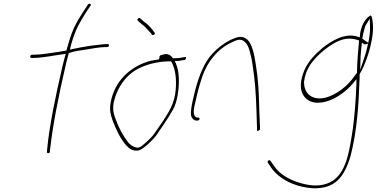

<svg xmlns="http://www.w3.org/2000/svg" viewBox="-20 -740 2010 1024"><path d="M141 -440C140 -436 143 -431 147 -431H155C208 -431 263 -444 318 -451L331 -453L327 -440C322 -423 318 -406 313 -386C278 -236 242 -65 231 61L230 70C230 80 246 79 246 69V59L247 58C261 -72 294 -236 329 -386C334 -408 339 -430 345 -450L347 -457L354 -459C380 -468 408 -471 435 -475C466 -480 512 -489 542 -489H551C556 -489 560 -492 561 -496C562 -502 560 -505 555 -505H546C541 -505 527 -504 505 -501C461 -497 406 -487 365 -478L353 -475L356 -488C358 -495 358 -500 361 -508C382 -580 400 -611 435 -668L463 -710C469 -720 455 -724 449 -716L421 -673C384 -615 367 -584 345 -508C341 -497 338 -482 334 -470C322 -469 311 -467 298 -464H297C254 -458 200 -448 157 -448H150C146 -448 142 -444 141 -440Z M570 -192C563 -152 570 -129 580 -99C598 -52 620 -3 651 33C667 51 685 66 715 63C739 62 799 4 817 -23C846 -67 874 -104 898 -148H899V-149C914 -173 922 -201 928 -236C938 -298 936 -360 919 -399L912 -415H931C938 -415 944 -418 955 -419L965 -420C972 -422 977 -438 966 -436L955 -434C949 -433 944 -432 939 -431H937C931 -431 917 -429 907 -429H903C891 -445 876 -457 850 -449L849 -448H848C845 -447 840 -446 838 -446C836 -445 831 -442 830 -438C830 -438 832 -439 830 -432L828 -424C809 -419 787 -418 770 -412C675 -383 590 -308 570 -192ZM586 -191V-192C607 -282 658 -346 726 -378C772 -400 829 -413 888 -413H892C897 -407 900 -400 902 -394C919 -355 923 -295 914 -237C905 -186 885 -150 863 -116C845 -86 823 -58 804 -29C795 -15 777 3 757 21C741 35 730 45 719 47C709 49 701 45 693 42C683 38 673 30 664 20C636 -16 612 -60 596 -107C586 -132 580 -155 586 -191ZM715 -630C722 -624 727 -618 735 -612C754 -599 765 -583 780 -568L781 -567L790 -556C792 -554 794 -553 796 -553C801 -553 805 -556 806 -562C806 -564 807 -565 805 -566H804L795 -579C781 -594 776 -603 763 -613L747 -625L727 -643C721 -648 707 -636 715 -630Z M1007 -200C998 -159 993 -122 1006 -109C1012 -101 1021 -97 1026 -97H1034C1039 -97 1043 -100 1044 -105C1045 -110 1043 -113 1038 -113H1030C1002 -123 1016 -170 1023 -200C1028 -221 1032 -242 1038 -263C1044 -284 1050 -306 1058 -329C1086 -414 1145 -482 1216 -514C1239 -526 1264 -537 1285 -517C1296 -508 1304 -493 1310 -473C1317 -450 1323 -424 1327 -394C1340 -308 1344 -256 1348 -146L1351 -48C1350 -35 1367 -45 1367 -53L1363 -149C1360 -261 1358 -311 1344 -398C1336 -450 1325 -506 1298 -530C1272 -551 1249 -545 1211 -528C1175 -510 1140 -484 1112 -453C1070 -408 1043 -340 1022 -263Z M1407 122C1407 124 1407 126 1408 127L1429 158C1470 214 1549 257 1648 264C1767 268 1816 205 1850 91C1885 -45 1893 -188 1897 -307L1898 -323C1898 -327 1897 -335 1898 -343L1899 -346L1900 -348C1925 -391 1948 -454 1960 -513C1968 -548 1971 -584 1969 -607C1967 -635 1963 -659 1956 -657C1955 -657 1952 -656 1950 -654C1925 -637 1905 -599 1900 -556L1899 -541L1885 -545C1821 -566 1747 -522 1701 -485C1663 -453 1625 -415 1604 -367C1581 -313 1578 -267 1596 -235C1615 -202 1653 -181 1718 -198C1772 -213 1825 -251 1863 -296L1881 -318V-293C1878 -214 1871 -107 1857 -22C1840 85 1820 206 1724 239C1673 258 1615 247 1572 233C1519 216 1471 188 1444 148L1422 117C1421 116 1418 114 1417 114C1413 114 1408 118 1407 122ZM1601 -305 1602 -306C1608 -353 1628 -391 1655 -421C1687 -458 1730 -493 1774 -516C1820 -539 1857 -538 1895 -524C1891 -475 1884 -406 1884 -355V-352L1870 -333C1833 -281 1779 -238 1720 -220C1645 -201 1604 -241 1602 -294C1602 -298 1601 -301 1601 -305ZM1923 -583C1925 -593 1929 -604 1935 -613L1952 -640L1953 -612C1954 -589 1954 -565 1948 -531L1944 -512L1930 -521C1920 -527 1921 -530 1912 -533L1913 -539C1915 -554 1919 -568 1923 -583ZM1910 -512 1924 -504C1925 -503 1928 -503 1930 -504L1943 -507L1940 -494C1936 -476 1931 -456 1924 -436L1901 -367L1903 -435C1904 -456 1906 -477 1908 -494Z"/></svg>

Font: Stray Cat
Style: ExLtObl
Weight: 200
Version: Version 1.0